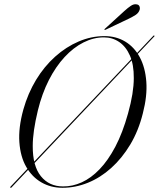

<svg xmlns="http://www.w3.org/2000/svg" viewBox="-20 -882 754 912"><path d="M29 9.5Q28.5 8.5 28.5 7.2Q28.5 6 30 4.5L708.5 -712Q709 -713 710.5 -713.5Q712 -714 713 -712.5Q714.5 -711.5 714 -710.2Q713.5 -709 712 -708L34 9Q33 10 31.8 10.2Q30.5 10.5 29 9.5ZM476.5 -710.5Q531.5 -710.5 574.8 -684.5Q618 -658.5 644 -610Q670 -561.5 675 -494Q680 -426.5 658.5 -343.5Q638 -261 598.8 -195.5Q559.5 -130 508.2 -84Q457 -38 397.8 -14Q338.5 10 276.5 10Q221.5 10 177 -15.5Q132.5 -41 104.8 -89Q77 -137 72 -206.2Q67 -275.5 91 -362Q112.5 -438.5 151.2 -502.5Q190 -566.5 242 -613Q294 -659.5 353.8 -685Q413.5 -710.5 476.5 -710.5ZM279.5 3.5Q324.5 4 368.5 -16Q412.5 -36 453 -78Q493.5 -120 528 -185.5Q562.5 -251 588 -342.5Q602 -392.5 608.8 -434.5Q615.5 -476.5 615.5 -511Q616 -575 597.2 -617.8Q578.5 -660.5 546.2 -682.5Q514 -704.5 473.5 -704.5Q424.5 -704.5 376.8 -680.5Q329 -656.5 287 -611.2Q245 -566 212.2 -501.8Q179.5 -437.5 160 -358Q147.5 -306.5 141.5 -264.5Q135.5 -222.5 135.5 -188.5Q135 -93.5 174.2 -45Q213.5 3.5 279.5 3.5ZM570.5 -829.5Q588 -845.5 601.8 -854.5Q615.5 -863.5 627.5 -861.5Q639 -860.5 642.5 -852Q646 -843.5 643 -834.5Q638 -820 624 -811Q610 -802 592.5 -793.5L482 -741Q480.5 -740.5 478.8 -740Q477 -739.5 476 -741Q475.5 -742 476.5 -743.5Q477.5 -745 479 -746Z"/></svg>

Font: Fraunces 120pt Light
Style: Italic
Weight: 300
Italic angle: -16°
Version: Version 1.000;[b76b70a41]